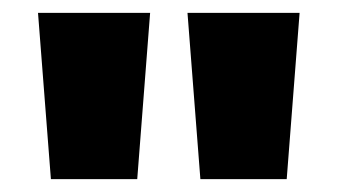

<svg xmlns="http://www.w3.org/2000/svg" viewBox="-20 -734 524 298"><path d="M213 -714H39L59 -456H193ZM445 -714H271L291 -456H425Z"/></svg>

Font: Noto Sans Hebrew ExtraCondensed Black
Style: Regular
Weight: 900
Width: 2
Designer: Monotype Design Team
Foundry: Monotype Imaging Inc.
Version: Version 2.004